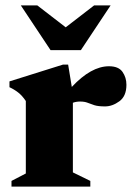

<svg xmlns="http://www.w3.org/2000/svg" viewBox="-20 -690 492 710"><path d="M383 -445Q418.5 -445 433 -424.2Q447.5 -403.5 447.5 -376.5Q447.5 -334.5 421.5 -315.5Q395.5 -296.5 368.5 -296.5Q343 -296.5 329 -301Q315 -305.5 304 -310Q293 -314.5 276 -314.5Q261.5 -314.5 249.5 -310V-52.5L314 -21V0H22.5V-21L75.5 -48.5V-316.5Q62 -336.5 47.2 -348Q32.5 -359.5 15 -367.5V-389L212.5 -451H232L245.5 -368.5Q317 -445 383 -445ZM389 -670 279 -504.5H167L57 -670H118L223 -589L328 -670Z"/></svg>

Font: Newsreader Text ExtraBold
Style: Regular
Weight: 800
Designer: Hugues Gentile
Foundry: Production Type
Version: Version 1.001